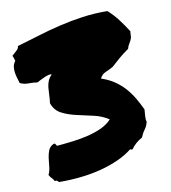

<svg xmlns="http://www.w3.org/2000/svg" viewBox="-117 -803 785 882"><g transform="rotate(-15 276.0 -362.5)"><path d="M35.2 -664.1Q88.9 -674.8 141.6 -686Q194.3 -697.3 247.6 -705.1Q300.8 -712.9 356.4 -715.8Q412.1 -718.8 473.6 -712.9Q498 -687.5 516.6 -657.7Q535.2 -627.9 551.8 -595.7Q549.8 -588.9 549.3 -582Q548.8 -575.2 546.9 -567.4Q542 -554.7 533.7 -544.4Q525.4 -534.2 520.5 -520.5Q496.1 -506.8 474.1 -491.2Q452.1 -475.6 430.7 -459Q413.1 -451.2 394 -444.8Q375 -438.5 365.2 -420.9Q397.5 -407.2 421.9 -387.7Q446.3 -368.2 464.8 -343.8Q483.4 -319.3 497.1 -291Q510.7 -262.7 521.5 -232.4Q519.5 -217.8 516.6 -202.1Q513.7 -186.5 516.6 -175.8Q509.8 -155.3 498.5 -143.1Q487.3 -130.9 476.6 -110.4Q442.4 -95.7 420.9 -69.3Q411.1 -69.3 411.1 -73.2Q380.9 -52.7 340.8 -38.6Q300.8 -24.4 254.9 -16.6Q209 -8.8 158.2 -7.8Q107.4 -6.8 56.6 -11.7Q52.7 -14.6 49.8 -18.6Q46.9 -22.5 38.1 -21.5Q34.2 -31.2 27.8 -38.6Q21.5 -45.9 17.6 -55.7Q27.3 -71.3 30.8 -91.8Q34.2 -112.3 38.6 -131.3Q43 -150.4 50.8 -165.5Q58.6 -180.7 77.1 -187.5Q85 -188.5 85.9 -182.6Q86.9 -176.8 91.8 -174.8Q129.9 -174.8 168 -176.3Q206.1 -177.7 240.2 -183.1Q274.4 -188.5 304.2 -199.2Q334 -210 355.5 -229.5Q326.2 -252.9 287.1 -265.1Q248 -277.3 211.4 -289.1Q174.8 -300.8 146.5 -318.8Q118.2 -336.9 109.4 -372.1Q114.3 -394.5 116.2 -412.1Q118.2 -429.7 121.1 -444.3Q124 -459 130.4 -472.2Q136.7 -485.4 151.4 -498Q146.5 -501 137.2 -499.5Q127.9 -498 117.2 -494.6Q106.4 -491.2 96.2 -486.8Q85.9 -482.4 79.1 -479.5Q58.6 -484.4 37.6 -485.8Q16.6 -487.3 -1 -498Q-2.9 -508.8 -5.9 -522Q-8.8 -535.2 -9.8 -548.8Q-10.7 -562.5 -7.8 -576.2Q-4.9 -589.8 5.9 -601.6Q3.9 -608.4 2.9 -615.2Q2 -622.1 -1 -627Q9.8 -635.7 22 -644.5Q34.2 -653.3 35.2 -664.1Z"/></g></svg>

Font: Permanent Marker
Style: Regular
Weight: 400
Designer: Font Diner, Inc
Foundry: Font Diner, Inc
Version: Version 1.000